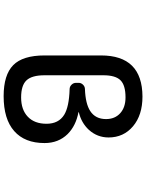

<svg xmlns="http://www.w3.org/2000/svg" viewBox="104 -908 792 1040"><g transform="rotate(90 500.0 -388.0)"><path d="M501 -11.7Q385.7 -11.7 333 -63.5Q280.3 -115.2 280.3 -233.4V-539.1Q280.3 -762.7 502.9 -763.7Q603.5 -763.7 664.1 -712.4Q724.6 -661.1 724.6 -580.1Q724.6 -519.5 683.6 -473.6Q645.5 -432.6 587.9 -418.9Q587.9 -418.9 587.9 -418Q587.9 -417 587.9 -417Q661.1 -403.3 706.1 -358.4Q754.9 -308.6 754.9 -233.4Q754.9 -126 689.9 -68.8Q625 -11.7 501 -11.7ZM387.7 -551.8V-233.4Q387.7 -165 415 -135.7Q442.4 -106.4 507.8 -106.4Q574.2 -106.4 612.3 -142.6Q650.4 -178.7 650.4 -244.1Q650.4 -309.6 601.6 -339.8Q558.6 -366.2 462.9 -369.1Q449.2 -369.1 439 -379.4Q428.7 -389.6 428.7 -404.3V-418Q428.7 -431.6 439 -441.9Q449.2 -452.1 462.9 -452.1Q542 -455.1 581.1 -480.5Q625 -508.8 625 -566.4Q625 -614.3 593.3 -643.1Q561.5 -671.9 507.8 -671.9Q441.4 -671.9 414.6 -644.5Q387.7 -617.2 387.7 -551.8Z"/></g></svg>

Font: Gen Jyuu Gothic L Monospace Medium
Style: Regular
Weight: 500
Designer: [Source Han Sans]
Ryoko NISHIZUKA  (kana & ideographs); Paul D. Hunt (Latin, Greek & Cyrillic); Wenlong ZHANG  (bopomofo
Version: Version 1.002.20150607